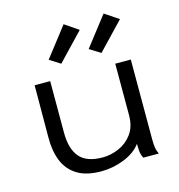

<svg xmlns="http://www.w3.org/2000/svg" viewBox="-105 -790 836 895"><g transform="rotate(-15 312.5 -343.0)"><path d="M276 11Q203 11 159 -16.5Q115 -44 95.5 -93Q76 -142 77 -208L78 -457H153V-208Q153 -130 187 -90Q221 -50 298 -50Q338 -50 377 -67Q416 -84 441.5 -119Q467 -154 467 -209V-457H542V-71Q542 -53 544 -35.5Q546 -18 555 0H480Q471 -17 469.5 -35Q468 -53 468 -70Q440 -32 386 -10.5Q332 11 276 11ZM418 -522 365 -555 475 -697 542 -652ZM224 -522 172 -555 282 -697 348 -652Z"/></g></svg>

Font: Inconsolata Expanded
Style: Regular
Weight: 400
Width: 7
Monospace: yes
Designer: Raph Levien, Cyreal, Brenton Simpson
Foundry: Raph Levien, Cyreal, Google
Version: Version 3.100; ttfautohint (v1.8.4.7-5d5b)